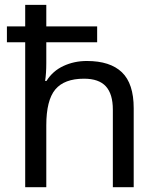

<svg xmlns="http://www.w3.org/2000/svg" viewBox="-20 -780 658 800"><path d="M450.2 0V-323.2Q450.2 -388.2 421.1 -420.2Q392.1 -452.1 330.1 -452.1Q247.6 -452.1 210.2 -407Q172.9 -361.8 172.9 -257.8V0H85V-604H8.8V-669.9H85V-759.8H172.9V-669.9H384.8V-604H172.9V-517.1Q172.9 -474.1 168 -442.9H173.8Q199.7 -484.4 244.4 -505.1Q289.1 -525.9 341.8 -525.9Q439 -525.9 488 -478.8Q537.1 -431.6 537.1 -329.1V0Z"/></svg>

Font: Noto Sans Southeast Asian
Style: Regular
Weight: 400
Designer: Monotype Design Team
Foundry: Monotype Imaging Inc.
Version: Version 1.06 uh; ttfautohint (v1.4.1)